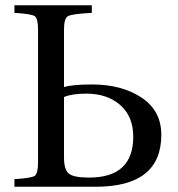

<svg xmlns="http://www.w3.org/2000/svg" viewBox="-20 -712 678 732"><path d="M35 0V-29Q101 -33 113 -42Q125 -51 125 -93V-599Q125 -641 113 -650Q101 -659 35 -663V-692H330V-663Q253 -659 238.5 -650Q224 -641 224 -599V-380Q256 -390 331 -390Q444 -390 519.5 -340Q595 -290 595 -198Q595 0 345 0ZM224 -112Q224 -65 242.5 -50Q261 -35 320 -35Q488 -35 488 -191Q488 -268 438.5 -311.5Q389 -355 309 -355Q254 -355 224 -342Z"/></svg>

Font: Linguistics Pro
Style: Regular
Weight: 400
Designer: Stefan Peev, Context Ltd
Foundry: Stefan Peev, Context Ltd
Version: Version 001.000